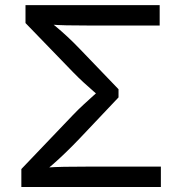

<svg xmlns="http://www.w3.org/2000/svg" viewBox="-20 -748 729 768"><path d="M65.4 0V-71.8L272 -288.1Q293 -310.1 314.5 -329.8Q335.9 -349.6 354.5 -366.2Q373 -382.8 385.7 -394V-355Q373 -366.7 354.7 -382.3Q336.4 -397.9 315.2 -417.5Q293.9 -437 272 -459.5L82 -655.8V-727.5H618.7V-646H326.7Q281.7 -646 246.1 -646.7Q210.4 -647.5 180.2 -649.9L172.4 -667.5Q189 -653.8 207.8 -638.2Q226.6 -622.6 249 -601.8Q271.5 -581.1 298.8 -552.7L454.1 -391.1V-358.4L298.3 -193.8Q268.6 -162.6 242.4 -137.5Q216.3 -112.3 194.3 -93Q172.4 -73.7 155.8 -60.1L163.6 -77.6Q198.2 -80.1 237.1 -80.8Q275.9 -81.5 326.7 -81.5H623.5V0Z"/></svg>

Font: Inter Variable
Style: Regular
Weight: 400
Designer: Rasmus Andersson
Foundry: rsms
Version: Version 4.001;git-9221beed3